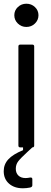

<svg xmlns="http://www.w3.org/2000/svg" viewBox="-28 -793 275 1033"><path d="M81 0Q71 0 71 -10V-543Q71 -553 81 -553H146Q156 -553 156 -543V-10Q156 0 146 0ZM49 -711Q49 -737 68 -755Q87 -773 114 -773Q141 -773 160 -755Q179 -737 179 -711Q179 -685 160 -666.5Q141 -648 114 -648Q87 -648 68 -666.5Q49 -685 49 -711ZM-8 128Q-8 91 17 64Q42 37 96 15V0H146Q136 10 120 24Q83 58 70 75Q57 92 57 115Q57 138 71 151.5Q85 165 110 165Q120 165 135 162H137Q146 162 146 171V204Q146 213 134 216Q114 220 95 220Q49 220 20.5 195Q-8 170 -8 128Z"/></svg>

Font: Open Sauce Two
Style: Regular
Weight: 400
Designer: Alfredo Marco Pradil
Foundry: Creative Sauce Fz LLC
Version: Version 1.477